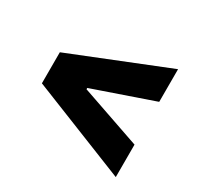

<svg xmlns="http://www.w3.org/2000/svg" viewBox="-130 -753 950 915"><g transform="rotate(30 345.5 -296.0)"><path d="M76.7 -210V-380.9L605 -592.8V-413.1L269 -296.9L274.9 -305.7V-285.2L269 -293.9L605 -177.7V1Z"/></g></svg>

Font: Inter 17pt Black
Style: Regular
Weight: 900
Version: Version 4.001;git-66647c0bb